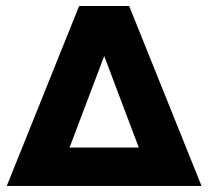

<svg xmlns="http://www.w3.org/2000/svg" viewBox="-20 -615 689 635"><path d="M407.2 -595.2H241.7L2.4 0H646.5ZM210 -127 324.7 -429.7 439 -127Z"/></svg>

Font: Now Black
Style: Regular
Weight: 400
Designer: Alfredo Marco Pradil
Foundry: Alfredo Marco Pradil
Version: Version 1.200;hotconv 1.0.109;makeotfexe 2.5.65596